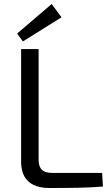

<svg xmlns="http://www.w3.org/2000/svg" viewBox="-20 -934 554 955"><path d="M286 -848 237 -914 65 -767 94 -728ZM172 -690H85V-129C85 -54 123 1 225 1C314 1 405 1 492 -6L488 -74H239C193 -74 172 -94 172 -140Z"/></svg>

Font: SnT
Style: Regular
Weight: 400
Designer: Natanael Gama
Version: Version 1.001;PS 001.001;hotconv 1.0.70;makeotf.lib2.5.58329